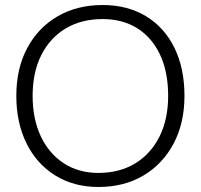

<svg xmlns="http://www.w3.org/2000/svg" viewBox="-20 -810 800 765"><path d="M372 -65Q274 -65 200 -111Q126 -157 85.5 -239Q45 -321 45 -428Q45 -537 88.5 -618.5Q132 -700 209.5 -745Q287 -790 389 -790Q488 -790 561.5 -745.5Q635 -701 675 -619.5Q715 -538 715 -428Q715 -320 672 -238.5Q629 -157 552 -111Q475 -65 372 -65ZM372 -121Q457 -121 519.5 -159.5Q582 -198 616 -267Q650 -336 650 -428Q650 -523 618 -591.5Q586 -660 527.5 -697Q469 -734 389 -734Q304 -734 241.5 -696.5Q179 -659 144.5 -590.5Q110 -522 110 -428Q110 -336 142.5 -267Q175 -198 234 -159.5Q293 -121 372 -121Z"/></svg>

Font: Gowun Dodum
Style: Regular
Weight: 400
Designer: Yanghee Ryu
Foundry: Yanghee Ryu
Version: Version 2.000